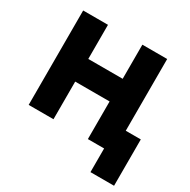

<svg xmlns="http://www.w3.org/2000/svg" viewBox="-190 -879 1220 1233"><g transform="rotate(30 420.0 -262.0)"><path d="M639 175.5V0H585.5V-168H814V175.5ZM79.5 0V-700H263.5V-447H518.5V-700H702.5V0H518.5V-279H263.5V0Z"/></g></svg>

Font: Geologica Cursive ExtraBold
Style: Regular
Weight: 800
Designer: Sindre Bremnes, Frode Helland
Foundry: Monokrom Skriftforlag AS
Version: Version 1.010;gftools[0.9.28]